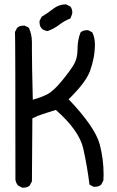

<svg xmlns="http://www.w3.org/2000/svg" viewBox="-20 -860 540 884"><path d="M88 4H82L63 -6Q53 -18 51 -33Q51 -680 49 -713L59 -732Q70 -742 88 -742H94L113 -732Q127 -701 127 -666V-626Q127 -562 131 -401Q168 -411 197 -425.5Q226 -440 266 -489Q306 -538 321.5 -565.5Q337 -593 337 -634.5Q337 -676 351 -711Q362 -721 380 -721H386L405 -711Q417 -686 417 -656Q417 -595 394 -532Q374 -479 296 -403Q417 -276 439 -196Q457 -128 457 -56L456 -29L446 -10Q435 0 417 0H411L392 -10Q382 -92 363.5 -175.5Q345 -259 237 -354Q203 -343 177.5 -335Q152 -327 129 -315L127 -25L117 -6Q106 4 88 4ZM199 -717Q162 -722 162 -758V-764L172 -783Q199 -799 225 -819.5Q251 -840 284 -840L304 -830Q313 -818 313 -801Q313 -796 304 -775Q276 -764 252 -745.5Q228 -727 199 -717Z"/></svg>

Font: Xiaolai Mono SC
Style: Regular
Weight: 400
Monospace: yes
Designer: LXGW / Nozomi Seto
Version: Version 3.113;September 30, 2024